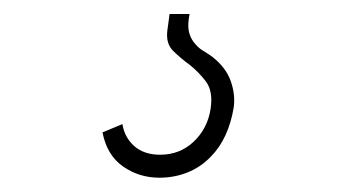

<svg xmlns="http://www.w3.org/2000/svg" viewBox="-20 -20 492 274"><path d="M222 0 218.9 23Q216.3 41.9 227 52.5Q237.7 63.1 250.9 72.7Q263.7 82.9 274 96.5Q284.2 110.2 280.6 135Q276.3 163.3 256.6 182Q236.8 200.8 208.6 200.8Q185.5 200.8 171.6 188.5Q157.7 176.1 154.7 157.1Q147.5 160 140.5 163Q133.5 166 126.3 168.9Q132.5 201.4 155.5 217.5Q178.4 233.6 207.6 233.6Q228.7 233.6 247.6 226.1Q266.4 218.6 280.8 203.6Q293.4 191 301.7 173.1Q310 155.1 313.6 132.9Q316 114.6 309.2 95.5Q302.5 76.4 282.9 61Q276.9 56.6 270.4 52.8Q263.9 49 258.9 43Q253.5 37.4 250.5 28.6Q247.5 19.8 249.5 6.4L250.5 0Z"/></svg>

Font: Josefin Slab Thin
Style: Italic
Weight: 100
Italic angle: -12°
Designer: Santiago Orozco
Foundry: Typemade
Version: Version 2.000